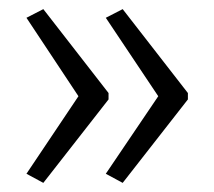

<svg xmlns="http://www.w3.org/2000/svg" viewBox="-20 -482 469 421"><path d="M392 -264 249 -81 212 -101 327 -271 212 -443 249 -462 392 -278ZM218 -264 75 -81 38 -101 152 -271 38 -443 75 -462 218 -278Z"/></svg>

Font: Noto Sans Telugu ExtraCondensed Light
Style: Regular
Weight: 300
Width: 2
Designer: Jelle Bosma - Monotype Design Team
Foundry: Monotype Imaging Inc.
Version: Version 2.005; ttfautohint (v1.8.4.7-5d5b)